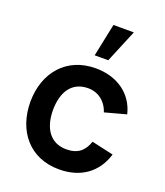

<svg xmlns="http://www.w3.org/2000/svg" viewBox="-148 -901 872 1017"><g transform="rotate(20 288.0 -393.0)"><path d="M429.5 -802.5 352.5 -617.5H276L314.5 -802.5ZM304.5 15C425 15 511.5 -46 545 -156L422 -183.5C403.5 -128 368.5 -98 304.5 -98C214 -98 168 -167 167.5 -270C168 -369 210 -442 304.5 -442C359.5 -442 406.5 -408 425 -350L545 -382.5C519.5 -489 428.5 -555 306 -555C142 -555 40.5 -435.5 40 -270C40.5 -107 137.5 15 304.5 15Z"/></g></svg>

Font: Hauora
Style: Bold
Weight: 700
Designer: Wayne Shih
Foundry: WCYS
Version: Version 1.001;hotconv 1.0.109;makeotfexe 2.5.65596